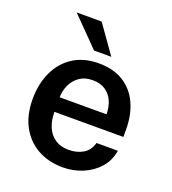

<svg xmlns="http://www.w3.org/2000/svg" viewBox="-134 -824 839 936"><g transform="rotate(20 286.0 -356.5)"><path d="M297.5 10Q223 10 166.2 -21.8Q109.5 -53.5 77.8 -112.5Q46 -171.5 46 -253Q46 -332.5 74.8 -394.2Q103.5 -456 158.2 -491.5Q213 -527 290.5 -527Q367 -527 419 -494.5Q471 -462 498 -403.8Q525 -345.5 525 -267.5V-230.5H167.5Q167 -186.5 181.5 -152.5Q196 -118.5 224.5 -99.2Q253 -80 295 -80Q338 -80 369.8 -99.2Q401.5 -118.5 412 -158H523Q514 -104 480.2 -66.5Q446.5 -29 398.2 -9.5Q350 10 297.5 10ZM167 -306H410Q410 -343.5 396.8 -373.8Q383.5 -404 357 -421.8Q330.5 -439.5 290 -439.5Q250 -439.5 222.5 -420Q195 -400.5 181 -369.8Q167 -339 167 -306ZM246.5 -577.5 103.5 -723H233L336 -577.5Z"/></g></svg>

Font: Public Sans Thin SemiBold
Style: Regular
Weight: 600
Version: Version 2.001